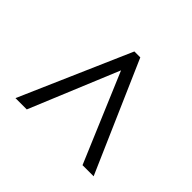

<svg xmlns="http://www.w3.org/2000/svg" viewBox="-112 -857 733 733"><g transform="rotate(45 255.0 -490.5)"><path d="M43 -267H104L253 -627L405 -267H465L270 -714H238Z"/></g></svg>

Font: Noto Serif Bengali SemiCondensed
Style: Regular
Weight: 400
Width: 4
Designer: Juan Bruce, Universal Thirst, Indian Type Foundry and the Monotype Design Team.
Foundry: Monotype Imaging Inc.
Version: Version 2.003